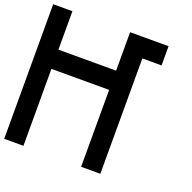

<svg xmlns="http://www.w3.org/2000/svg" viewBox="-149 -1024 1173 1173"><g transform="rotate(20 437.5 -437.5)"><path d="M125 -625H500V-875H750V-750H625V0H500V-500H125V0H0V-875H125Z"/></g></svg>

Font: CraftyPE
Style: Regular
Weight: 400
Designer: Erek Butcher
Foundry: Haunted Coop
Version: Version 0.018;April 4, 2024;FontCreator 15.0.0.2962 64-bit